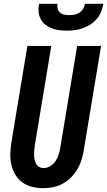

<svg xmlns="http://www.w3.org/2000/svg" viewBox="-20 -975 560 1003"><path d="M205 8Q176 8 147.5 1Q119 -6 96.5 -22.5Q74 -39 59.5 -63.5Q45 -88 39 -116Q33 -144 34 -174Q35 -204 40 -234L123 -735H248L162 -217Q160 -204 159 -191.5Q158 -179 158 -166.5Q158 -154 160.5 -142Q163 -130 168.5 -119.5Q174 -109 184.5 -103Q195 -97 208 -97Q226 -97 243 -107.5Q260 -118 270.5 -134Q281 -150 286.5 -168Q292 -186 295 -204L383 -735H508L417 -187Q413 -162 405 -137Q397 -112 383 -89Q369 -66 349.5 -46.5Q330 -27 306 -14.5Q282 -2 256 3Q230 8 205 8ZM329 -815Q308 -815 288 -817.5Q268 -820 249.5 -827.5Q231 -835 216 -847Q201 -859 192 -876.5Q183 -894 181.5 -914.5Q180 -935 184 -955H280Q278 -942 281.5 -929.5Q285 -917 294 -909Q303 -901 316 -898.5Q329 -896 342 -896Q356 -896 369.5 -898.5Q383 -901 395 -909Q407 -917 414.5 -929.5Q422 -942 424 -955H520Q516 -934 508 -913.5Q500 -893 485.5 -876Q471 -859 452 -847Q433 -835 412.5 -827.5Q392 -820 370.5 -817.5Q349 -815 329 -815Z"/></svg>

Font: Iosevka Curly XBdObl
Style: Regular
Weight: 800
Italic angle: -9°
Monospace: yes
Designer: Belleve Invis
Foundry: Belleve Invis
Version: Version 11.1.0; ttfautohint (v1.8.3)